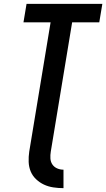

<svg xmlns="http://www.w3.org/2000/svg" viewBox="-20 -755 552 998"><path d="M310 223Q283 223 257 219Q231 215 208.5 204.5Q186 194 167.5 176.5Q149 159 139.5 136Q130 113 129 86.5Q128 60 132 33L243 -639H102L118 -735H512L496 -639H355L244 33Q241 51 242 68.5Q243 86 252 99.5Q261 113 276.5 120Q292 127 310 127Z"/></svg>

Font: Iosevka
Style: Bold Italic
Weight: 700
Italic angle: -9°
Monospace: yes
Designer: Belleve Invis
Foundry: Belleve Invis
Version: Version 32.5.0; ttfautohint (v1.8.4)